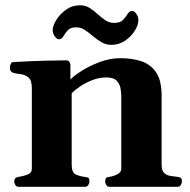

<svg xmlns="http://www.w3.org/2000/svg" viewBox="-20 -719 730 739"><path d="M51.3 0Q43 0 38.8 -7.3Q34.7 -14.6 34.7 -20Q34.7 -36.1 50.8 -38.1Q68.8 -40.5 85.7 -46.9Q102.5 -53.2 102.5 -69.3V-379.9Q102.5 -410.2 89.4 -420.9Q76.2 -431.6 59.1 -433.6Q42 -435.5 29.8 -439Q24.9 -441.4 21.5 -445.3Q18.1 -449.2 18.1 -458.5Q18.1 -464.4 21 -471.9Q23.9 -479.5 29.8 -480Q97.2 -483.9 152.6 -485.4Q208 -486.8 236.3 -486.8Q240.2 -486.8 245.1 -482.9Q250 -479 251 -467.3V-412.6Q260.3 -423.8 289.8 -443.4Q319.3 -462.9 360.4 -479Q401.4 -495.1 444.8 -495.1Q486.3 -495.1 522.2 -483.9Q558.1 -472.7 580.1 -441.5Q602.1 -410.3 602.1 -349.6V-85.4Q602.1 -62 612.5 -52.7Q623 -43.5 637.5 -41.7Q651.9 -40 664.1 -38.1Q672.4 -37.1 676.3 -33.9Q680.2 -30.8 680.2 -20Q680.2 -14.6 676 -7.3Q671.9 0 663.6 0H401.4Q393.1 0 388.9 -7.3Q384.8 -14.6 384.8 -20Q384.8 -27.8 387.5 -32.5Q390.1 -37.1 399.9 -38.1Q415.5 -40 431.2 -47.9Q446.8 -55.7 446.8 -69.3V-347.2Q446.8 -359.4 444.3 -376.7Q441.9 -394 429.9 -407.5Q418 -420.9 388.7 -420.9Q362.3 -420.9 336.2 -410.9Q310.1 -400.9 288.8 -386.7Q267.6 -372.6 255.9 -359.9V-85.4Q255.9 -54.2 272.2 -47.1Q288.6 -40 306.6 -38.1Q316.9 -37.1 320.6 -34.2Q324.2 -31.2 324.2 -20Q324.2 -14.6 320.1 -7.3Q315.9 0 307.6 0ZM408.7 -546.4Q387.7 -546.4 370.4 -556.6Q353 -566.9 337.4 -580.3Q321.8 -593.8 306.4 -603.8Q291 -613.8 273.4 -613.8Q251 -613.8 240.7 -602.3Q230.5 -590.8 223.9 -579.3Q217.3 -567.9 206.5 -567.9Q198.7 -567.9 190.7 -579.3Q182.6 -590.8 182.6 -603Q182.6 -618.7 196 -641.1Q209.5 -663.6 233.4 -681.2Q257.3 -698.7 288.1 -698.7Q308.6 -698.7 325 -688.5Q341.3 -678.2 355.7 -664.8Q370.1 -651.4 385.5 -641.1Q400.9 -630.9 419.4 -630.9Q442.9 -630.9 453.6 -642.3Q464.4 -653.8 471.2 -665.3Q478 -676.8 488.8 -676.8Q497.1 -676.8 504.9 -665.5Q512.7 -654.3 512.7 -641.6Q512.7 -623 498.8 -600.6Q484.9 -578.1 461.2 -562.3Q437.5 -546.4 408.7 -546.4Z"/></svg>

Font: Gelasio
Style: Regular
Weight: 400
Designer: Eben Sorkin
Foundry: Eben Sorkin
Version: Version 1.008